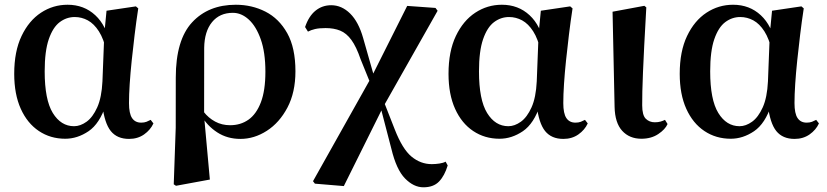

<svg xmlns="http://www.w3.org/2000/svg" viewBox="-20 -572 3503 813"><path d="M256.3 15.5Q193.6 15.5 144.7 -17.2Q95.7 -49.9 68 -111.3Q40.2 -172.8 40.2 -259.4Q40.2 -354.6 71.3 -419.6Q102.3 -484.6 153.6 -518.3Q204.8 -551.9 266.1 -551.9Q335.7 -551.9 383.5 -507.5Q431.3 -463.2 446 -381.8H452.5L431.2 -353.7Q419.2 -407.4 398.7 -439.4Q378.2 -471.4 352 -485.7Q325.8 -499.9 296.4 -499.9Q261.7 -499.9 232.8 -478.2Q204 -456.5 186.6 -406.1Q169.2 -355.7 169.2 -269.8Q169.2 -149.6 203.6 -93.6Q238.1 -37.6 293.5 -37.6Q320.2 -37.6 346.6 -56.6Q372.9 -75.6 391.7 -117.3Q410.5 -159.1 413.8 -227.4L421.6 -428L431.1 -526.6L555.4 -545L565.4 -536.5Q556.9 -481.4 550.1 -424.9Q543.2 -368.4 537.7 -315.4Q532.2 -262.4 529.2 -216.4Q526.2 -170.4 526.2 -135.4Q526.2 -91.4 539.2 -72.1Q552.2 -52.7 577.7 -52.7Q590.9 -52.7 600.2 -56.3Q609.5 -60 618 -64.5L629.7 -49.4Q617 -21.7 590 -2.7Q563 16.2 526.5 16.2Q475.9 16.2 449.1 -17.1Q422.3 -50.5 413.4 -127.3L428.4 -128.7Q402.2 -48.4 355 -16.4Q307.8 15.5 256.3 15.5Z M715.7 208.4 724.1 -31.5 724.3 -243.1Q724.3 -402.7 793.4 -477.3Q862.4 -551.9 978.5 -551.9Q1046.7 -551.9 1104.1 -522.7Q1161.6 -493.4 1196.3 -431.4Q1231 -369.4 1231 -270Q1231 -180.9 1197.2 -116.7Q1163.3 -52.5 1110 -18.2Q1056.6 16.2 998 16.2Q942.4 16.2 899.7 -11.6Q856.9 -39.4 830.9 -84.8H826.5L842.4 -98.6Q862.6 -72.5 891 -57.2Q919.3 -41.8 954.5 -41.8Q998.8 -41.8 1032.1 -65.2Q1065.4 -88.6 1084.6 -138.6Q1103.8 -188.7 1103.8 -268.3Q1103.8 -350.3 1084.1 -405.7Q1064.4 -461.1 1033.2 -489.4Q1002.1 -517.7 966 -517.7Q910 -517.7 877.8 -478.3Q845.6 -438.9 844.6 -369.3L844.3 -86.8L844.7 -74.4L868.6 188.3L725.2 214.7Z M1313.4 205.7 1305.4 195.2 1554.4 -248.5 1704.2 -547 1824.1 -538.4 1833 -526.4 1601.2 -116.8 1435.9 215.9ZM1772.8 221.1Q1731.8 221.1 1695.1 183.7Q1658.4 146.3 1637.3 58.3L1588.9 -127.7H1578.5L1602.7 -148.6L1651.6 -23.9Q1684 59.2 1722.5 91.1Q1761.1 123 1808.1 123Q1823.9 123 1840.6 120.5Q1857.3 118 1866.9 112.5L1875.7 128.5Q1862.5 172.4 1839 196.7Q1815.6 221.1 1772.8 221.1ZM1552.1 -209.8 1506.8 -321.5Q1488.8 -374.3 1467.9 -402.9Q1447.1 -431.5 1420.5 -442.3Q1394 -453.1 1358.8 -453.1Q1331.3 -453.1 1314 -449Q1296.7 -444.9 1284 -438.1L1271.8 -457.5Q1287.5 -503.8 1316 -526.8Q1344.5 -549.9 1382.5 -549.9Q1426.8 -549.9 1462.6 -514.7Q1498.3 -479.4 1517.7 -410.9L1568.8 -231.6H1581.9Z M2095.3 15.5Q2032.6 15.5 1983.7 -17.2Q1934.7 -49.9 1907 -111.3Q1879.2 -172.8 1879.2 -259.4Q1879.2 -354.6 1910.3 -419.6Q1941.3 -484.6 1992.6 -518.3Q2043.8 -551.9 2105.1 -551.9Q2174.7 -551.9 2222.5 -507.5Q2270.3 -463.2 2285 -381.8H2291.5L2270.2 -353.7Q2258.2 -407.4 2237.7 -439.4Q2217.2 -471.4 2191 -485.7Q2164.8 -499.9 2135.4 -499.9Q2100.7 -499.9 2071.8 -478.2Q2043 -456.5 2025.6 -406.1Q2008.2 -355.7 2008.2 -269.8Q2008.2 -149.6 2042.6 -93.6Q2077.1 -37.6 2132.5 -37.6Q2159.2 -37.6 2185.6 -56.6Q2211.9 -75.6 2230.7 -117.3Q2249.5 -159.1 2252.8 -227.4L2260.6 -428L2270.1 -526.6L2394.4 -545L2404.4 -536.5Q2395.9 -481.4 2389.1 -424.9Q2382.2 -368.4 2376.7 -315.4Q2371.2 -262.4 2368.2 -216.4Q2365.2 -170.4 2365.2 -135.4Q2365.2 -91.4 2378.2 -72.1Q2391.2 -52.7 2416.7 -52.7Q2429.9 -52.7 2439.2 -56.3Q2448.5 -60 2457 -64.5L2468.7 -49.4Q2456 -21.7 2429 -2.7Q2402 16.2 2365.5 16.2Q2314.9 16.2 2288.1 -17.1Q2261.3 -50.5 2252.4 -127.3L2267.4 -128.7Q2241.2 -48.4 2194 -16.4Q2146.8 15.5 2095.3 15.5Z M2695.8 15.5Q2645.4 15.5 2614.6 -18.1Q2583.9 -51.7 2582.4 -119.2L2573.8 -522.4L2708.5 -547.4L2716.7 -540.7Q2711.3 -445.9 2707.9 -378.9Q2704.6 -311.9 2702.6 -265.3Q2700.6 -218.6 2699.9 -185.7Q2699.3 -152.8 2699.3 -126.4Q2699.3 -84 2714.6 -69.1Q2729.9 -54.2 2752.5 -54.2Q2766.7 -54.2 2777 -57.2Q2787.3 -60.2 2795.8 -64.5L2806.7 -46.8Q2797 -24.2 2767.4 -4.4Q2737.8 15.5 2695.8 15.5Z M3074.3 15.5Q3011.6 15.5 2962.7 -17.2Q2913.7 -49.9 2886 -111.3Q2858.2 -172.8 2858.2 -259.4Q2858.2 -354.6 2889.3 -419.6Q2920.3 -484.6 2971.6 -518.3Q3022.8 -551.9 3084.1 -551.9Q3153.7 -551.9 3201.5 -507.5Q3249.3 -463.2 3264 -381.8H3270.5L3249.2 -353.7Q3237.2 -407.4 3216.7 -439.4Q3196.2 -471.4 3170 -485.7Q3143.8 -499.9 3114.4 -499.9Q3079.7 -499.9 3050.8 -478.2Q3022 -456.5 3004.6 -406.1Q2987.2 -355.7 2987.2 -269.8Q2987.2 -149.6 3021.6 -93.6Q3056.1 -37.6 3111.5 -37.6Q3138.2 -37.6 3164.6 -56.6Q3190.9 -75.6 3209.7 -117.3Q3228.5 -159.1 3231.8 -227.4L3239.6 -428L3249.1 -526.6L3373.4 -545L3383.4 -536.5Q3374.9 -481.4 3368.1 -424.9Q3361.2 -368.4 3355.7 -315.4Q3350.2 -262.4 3347.2 -216.4Q3344.2 -170.4 3344.2 -135.4Q3344.2 -91.4 3357.2 -72.1Q3370.2 -52.7 3395.7 -52.7Q3408.9 -52.7 3418.2 -56.3Q3427.5 -60 3436 -64.5L3447.7 -49.4Q3435 -21.7 3408 -2.7Q3381 16.2 3344.5 16.2Q3293.9 16.2 3267.1 -17.1Q3240.3 -50.5 3231.4 -127.3L3246.4 -128.7Q3220.2 -48.4 3173 -16.4Q3125.8 15.5 3074.3 15.5Z"/></svg>

Font: Noto Serif KR ExtraLight
Style: Regular
Weight: 200
Designer: Ryoko NISHIZUKA 西塚涼子 (kana & ideographs); Frank Grießhammer (Latin, Greek & Cyrillic); Wenlong ZHANG 张文龙 (bopomofo); San
Foundry: Adobe
Version: Version 2.002-H1;hotconv 1.1.0;makeotfexe 2.6.0